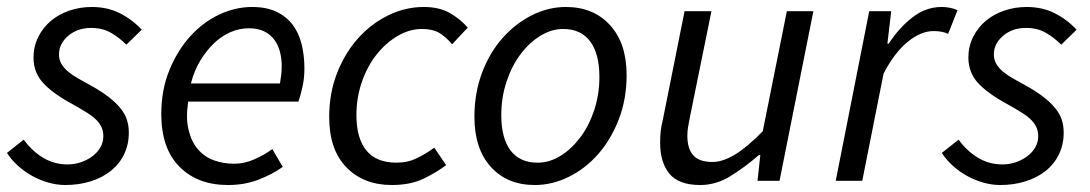

<svg xmlns="http://www.w3.org/2000/svg" viewBox="-23 -518 3123 550"><path d="M164 12Q140 12 115.5 5Q91 -2 68.5 -14.5Q46 -27 27.5 -44Q9 -61 -3 -80L45 -118Q68 -86 100 -66.5Q132 -47 170 -47Q191 -47 209.5 -53.5Q228 -60 242.5 -71Q257 -82 265 -96.5Q273 -111 273 -128Q273 -141 268.5 -152Q264 -163 254 -173.5Q244 -184 226.5 -195Q209 -206 184 -220Q127 -251 100 -281Q73 -311 73 -353Q73 -385 86.5 -412Q100 -439 122.5 -458Q145 -477 175.5 -487.5Q206 -498 240 -498Q285 -498 320.5 -480Q356 -462 383 -433L339 -390Q319 -410 295 -424Q271 -438 238 -438Q199 -438 172.5 -415.5Q146 -393 146 -362Q146 -347 153 -335Q160 -323 172 -313Q184 -303 199.5 -294Q215 -285 232 -276Q265 -258 286.5 -241.5Q308 -225 321.5 -208.5Q335 -192 340.5 -175Q346 -158 346 -138Q346 -104 332.5 -76Q319 -48 294.5 -28.5Q270 -9 236.5 1.5Q203 12 164 12Z M439 -191Q439 -260 462 -316.5Q485 -373 521.5 -413.5Q558 -454 604.5 -476Q651 -498 699 -498Q740 -498 768.5 -484.5Q797 -471 815 -447.5Q833 -424 841 -391.5Q849 -359 849 -322Q849 -293 843 -267Q837 -241 832 -227H516Q509 -180 517 -146.5Q525 -113 543.5 -91Q562 -69 589 -59Q616 -49 648 -49Q677 -49 705.5 -61.5Q734 -74 757 -91L787 -40Q758 -19 718 -3.5Q678 12 630 12Q543 12 491 -40.5Q439 -93 439 -191ZM524 -279H779Q781 -291 782.5 -303Q784 -315 784 -329Q784 -350 779 -369.5Q774 -389 763 -404Q752 -419 734 -428Q716 -437 690 -437Q663 -437 637.5 -426Q612 -415 590 -394Q568 -373 550.5 -344Q533 -315 524 -279Z M1099 12Q1019 12 969.5 -38.5Q920 -89 920 -183Q920 -251 942.5 -308.5Q965 -366 1002.5 -408Q1040 -450 1089 -474Q1138 -498 1191 -498Q1235 -498 1265 -481Q1295 -464 1317 -439L1272 -391Q1253 -414 1234 -424.5Q1215 -435 1186 -435Q1150 -435 1116 -415Q1082 -395 1055.5 -361.5Q1029 -328 1013.5 -283Q998 -238 998 -188Q998 -122 1026.5 -87Q1055 -52 1113 -52Q1145 -52 1171.5 -65Q1198 -78 1221 -95L1255 -45Q1229 -25 1191 -6.5Q1153 12 1099 12Z M1509 12Q1430 12 1383 -40Q1336 -92 1336 -183Q1336 -252 1358 -310Q1380 -368 1417 -409.5Q1454 -451 1501 -474.5Q1548 -498 1598 -498Q1677 -498 1724.5 -446Q1772 -394 1772 -303Q1772 -234 1749.5 -176Q1727 -118 1690.5 -76.5Q1654 -35 1606.5 -11.5Q1559 12 1509 12ZM1517 -52Q1551 -52 1582.5 -71.5Q1614 -91 1639 -124Q1664 -157 1679 -202Q1694 -247 1694 -298Q1694 -364 1667.5 -399.5Q1641 -435 1590 -435Q1557 -435 1525 -415.5Q1493 -396 1468 -362.5Q1443 -329 1428 -284Q1413 -239 1413 -188Q1413 -122 1439.5 -87Q1466 -52 1517 -52Z M2307 -486 2210 0H2147L2155 -74H2151Q2111 -39 2069.5 -13.5Q2028 12 1983 12Q1921 12 1894.5 -20.5Q1868 -53 1868 -109Q1868 -126 1869.5 -141Q1871 -156 1876 -176L1938 -486H2015L1954 -186Q1950 -166 1948 -154Q1946 -142 1946 -129Q1946 -92 1963 -73Q1980 -54 2018 -54Q2047 -54 2082 -75Q2117 -96 2162 -142L2231 -486Z M2371 0 2467 -486H2530L2519 -393H2523Q2552 -438 2590.5 -468Q2629 -498 2674 -498Q2699 -498 2720 -489L2693 -421Q2677 -429 2651 -429Q2615 -429 2577 -398Q2539 -367 2508 -307L2447 0Z M2842 12Q2818 12 2793.5 5Q2769 -2 2746.5 -14.5Q2724 -27 2705.5 -44Q2687 -61 2675 -80L2723 -118Q2746 -86 2778 -66.5Q2810 -47 2848 -47Q2869 -47 2887.5 -53.5Q2906 -60 2920.5 -71Q2935 -82 2943 -96.5Q2951 -111 2951 -128Q2951 -141 2946.5 -152Q2942 -163 2932 -173.5Q2922 -184 2904.5 -195Q2887 -206 2862 -220Q2805 -251 2778 -281Q2751 -311 2751 -353Q2751 -385 2764.5 -412Q2778 -439 2800.5 -458Q2823 -477 2853.5 -487.5Q2884 -498 2918 -498Q2963 -498 2998.5 -480Q3034 -462 3061 -433L3017 -390Q2997 -410 2973 -424Q2949 -438 2916 -438Q2877 -438 2850.5 -415.5Q2824 -393 2824 -362Q2824 -347 2831 -335Q2838 -323 2850 -313Q2862 -303 2877.5 -294Q2893 -285 2910 -276Q2943 -258 2964.5 -241.5Q2986 -225 2999.5 -208.5Q3013 -192 3018.5 -175Q3024 -158 3024 -138Q3024 -104 3010.5 -76Q2997 -48 2972.5 -28.5Q2948 -9 2914.5 1.5Q2881 12 2842 12Z"/></svg>

Font: Matigon Symbol
Style: Regular
Weight: 400
Designer: Paul D. Hunt
Foundry: Adobe Systems Incorporated
Version: Version 2.021;PS 2.000;hotconv 1.0.86;makeotf.lib2.5.63406